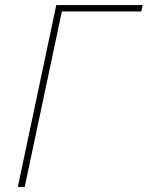

<svg xmlns="http://www.w3.org/2000/svg" viewBox="-20 -734 580 754"><path d="M50 0 201 -714H540L535 -689H223L77 0Z"/></svg>

Font: Noto Sans Thin
Style: Italic
Weight: 100
Italic angle: -12°
Designer: Monotype Design Team
Foundry: Monotype Imaging Inc.
Version: Version 2.013; ttfautohint (v1.8.4.7-5d5b)